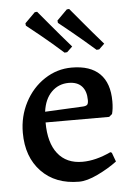

<svg xmlns="http://www.w3.org/2000/svg" viewBox="-52 -754 559 806"><g transform="rotate(-5 227.0 -351.0)"><path d="M31 -213Q31 -282 61.5 -340.5Q92 -399 144.5 -433.5Q197 -468 259 -468Q337 -468 377 -428.5Q417 -389 417 -312Q417 -281 411 -259L398 -248H130Q130 -162 166.5 -116Q203 -70 270 -70Q326 -70 390 -100L396 -97L410 -59Q374 -32 328 -10Q282 12 249 12Q149 12 90 -49.5Q31 -111 31 -213ZM293 -301Q306 -302 310.5 -307Q315 -312 315 -326Q315 -364 296 -384.5Q277 -405 241 -405Q198 -405 168.5 -375.5Q139 -346 132 -293ZM83 -660 82 -670 125 -713 135 -714Q147 -700 184 -655.5Q221 -611 269 -556L246 -534L235 -533Q187 -576 141.5 -613Q96 -650 83 -660ZM218 -660 217 -670 260 -713 270 -714Q282 -700 319 -655.5Q356 -611 404 -556L381 -534L370 -533Q322 -575 276.5 -612.5Q231 -650 218 -660Z"/></g></svg>

Font: Alegreya Medium
Style: Regular
Weight: 500
Designer: Juan Pablo del Peral
Foundry: Huerta Tipografica
Version: Version 2.007; ttfautohint (v1.6)